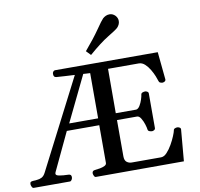

<svg xmlns="http://www.w3.org/2000/svg" viewBox="-145 -1081 1234 1186"><g transform="rotate(-10 472.0 -487.5)"><path d="M-28.3 0Q-36.1 0 -40.5 -9.8Q-44.9 -19.5 -44.9 -24.9Q-44.9 -35.2 -41.3 -38.6Q-37.6 -42 -27.3 -43Q-15.1 -44.4 -0.2 -45.2Q14.6 -45.9 29.1 -53.2Q43.5 -60.5 53.7 -80.6L342.3 -643.1Q311 -644.5 279.5 -646.5Q248 -648.4 228 -649.9Q218.8 -650.9 214.6 -655.8Q210.4 -660.6 210.4 -672.9Q210.4 -680.7 215.3 -686.8Q220.2 -692.9 227.1 -692.9L871.1 -692.4L888.2 -518.6Q888.2 -510.3 880.9 -506.1Q873.5 -502 868.2 -502Q860.4 -502 853 -505.4Q845.7 -508.8 843.8 -518.1Q841.3 -527.8 833 -548.3Q824.7 -568.8 811.5 -591.1Q798.3 -613.3 781.2 -628.9Q764.2 -644.5 743.2 -644.5H550.8L550.3 -366.2H678.7Q691.4 -368.2 701.7 -385Q711.9 -401.9 718.3 -421.6Q724.6 -441.4 725.6 -451.2Q726.6 -460.9 735.6 -464.1Q744.6 -467.3 752.4 -467.3Q757.8 -467.3 765.1 -463.1Q772.5 -459 772.5 -450.7V-234.4Q772.5 -226.1 765.1 -221.9Q757.8 -217.8 752.4 -217.8Q744.6 -217.8 735.6 -221.2Q726.6 -224.6 725.6 -233.9Q724.6 -244.6 718 -265.9Q711.4 -287.1 700.4 -305.2Q689.5 -323.2 675.8 -323.2H550.3V-96.2Q550.3 -69.3 564 -59.3Q577.6 -49.3 593.8 -49.3H778.3Q797.4 -49.3 815.4 -68.6Q833.5 -87.9 848.6 -114.5Q863.8 -141.1 873.5 -165Q883.3 -189 884.8 -197.8Q885.7 -207.5 893.6 -210.9Q901.4 -214.4 909.7 -214.4Q915.5 -214.4 923.1 -210.2Q930.7 -206.1 930.2 -197.8L913.1 -0.5L361.8 0Q353.5 0 349.4 -9.8Q345.2 -19.5 345.2 -24.9Q345.2 -41 361.3 -43Q377 -44.4 394.5 -47.6Q412.1 -50.8 424.6 -57.1Q437 -63.5 437 -74.2V-311H233.4L121.1 -73.2Q118.2 -66.9 118.2 -62Q118.2 -51.8 139.9 -47.9Q161.6 -43.9 196.8 -43Q214.8 -42.5 214.8 -24.9Q214.8 -15.6 209.7 -7.8Q204.6 0 198.2 0ZM255.9 -354H437.5V-637.7Q431.6 -638.2 416.7 -638.7Q401.9 -639.2 394.5 -640.1ZM462.4 -747.1 435.1 -775.4Q494.1 -844.7 529.1 -895.5Q564 -946.3 575.2 -957Q583 -964.4 594 -969.5Q605 -974.6 617.7 -974.6Q638.2 -974.6 653.8 -958.5Q661.1 -950.2 664.3 -941.9Q667.5 -933.6 667.5 -924.3Q667.5 -912.6 662.4 -902.1Q657.2 -891.6 649.4 -883.8Q638.2 -873 587.6 -842.5Q537.1 -812 462.4 -747.1Z"/></g></svg>

Font: Gelasio Medium
Style: Regular
Weight: 500
Designer: Eben Sorkin
Foundry: Eben Sorkin
Version: Version 1.008